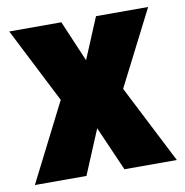

<svg xmlns="http://www.w3.org/2000/svg" viewBox="-67 -617 656 682"><g transform="rotate(-10 261.0 -276.5)"><path d="M148 -282 10 -553H198L261 -405L323 -553H511L373 -282L517 0H328L258 -160L191 0H5Z"/></g></svg>

Font: Noto Sans Kannada Condensed Black
Style: Regular
Weight: 900
Width: 3
Designer: Jelle Bosma - Monotype Design Team
Foundry: Monotype Imaging Inc.
Version: Version 2.005; ttfautohint (v1.8.4.7-5d5b)